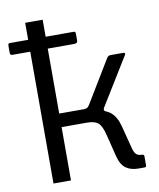

<svg xmlns="http://www.w3.org/2000/svg" viewBox="-83 -808 722 873"><g transform="rotate(-10 277.5 -371.0)"><path d="M11.1 -608.6Q4.7 -608.6 2.3 -611.5Q0 -614.5 0 -620.4V-652.8Q0 -663.4 8 -663.4H303.5Q311.6 -663.4 311.6 -654.1V-621Q311.6 -608.6 296.3 -608.6ZM93 0V-742H173.8V-308.7H305.1L328.8 -291.2Q381 -290.1 406.7 -268.8Q432.5 -247.5 443.8 -203.9L472 -95Q477.4 -74.3 486.8 -66.7Q496.2 -59 511.9 -59Q521.8 -59 521.8 -50.3V-8.5Q521.8 -3.8 519.9 -1.9Q518 0 513.4 0H484.9Q450.8 0 427.9 -16.1Q404.9 -32.2 394.3 -75L369.5 -174.7Q358.4 -219.7 341.7 -232.9Q324.9 -246.1 290.8 -246.1H173.8V0ZM284.7 -275.8V-308.7Q299.6 -308.7 305.5 -313.7Q311.4 -318.8 318.4 -331.3L432.2 -519.1Q435.6 -524.1 439.2 -527.1Q442.9 -530 450.2 -530H508.6Q513.9 -530 515.7 -527Q517.5 -524 513.9 -518.2L379.6 -300Q376 -293.9 376.6 -289.5Q377.2 -285 384.9 -281Z"/></g></svg>

Font: Libre Franklin Thin
Style: Regular
Weight: 100
Designer: Pablo Impallari, Rodrigo Fuenzalida, Nhung Nguyen
Foundry: Impallari Type
Version: Version 3.000